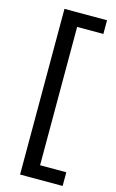

<svg xmlns="http://www.w3.org/2000/svg" viewBox="-132 -766 592 976"><g transform="rotate(15 164.5 -278.0)"><path d="M304 158H80V-714H304V-642H166V86H304Z"/></g></svg>

Font: Noto Sans Tifinagh Adrar
Style: Regular
Weight: 400
Designer: JamraPatel
Foundry: JamraPatel LLC
Version: Version 2.006; ttfautohint (v1.8.4.7-5d5b)